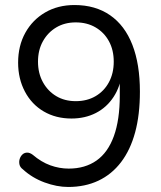

<svg xmlns="http://www.w3.org/2000/svg" viewBox="-20 -734 640 763"><path d="M251 9Q206 9 157 -9Q108 -27 71 -61Q60 -69 57.5 -80Q55 -91 58 -101.5Q61 -112 68.5 -119.5Q76 -127 87 -127.5Q98 -128 110 -119Q144 -90 180 -77Q216 -64 253 -64Q318 -64 363.5 -96Q409 -128 432.5 -193Q456 -258 456 -354V-447H465Q459 -391 431.5 -349Q404 -307 361 -285Q318 -263 264 -263Q202 -263 154 -291Q106 -319 79 -370Q52 -421 52 -485Q52 -552 80.5 -603.5Q109 -655 159.5 -684.5Q210 -714 276 -714Q359 -714 417.5 -673.5Q476 -633 506 -556Q536 -479 536 -370Q536 -278 517 -208Q498 -138 461 -89.5Q424 -41 371 -16Q318 9 251 9ZM281 -332Q326 -332 360 -352Q394 -372 413 -407.5Q432 -443 432 -489Q432 -535 413 -570Q394 -605 360 -625Q326 -645 281 -645Q237 -645 203.5 -625Q170 -605 150.5 -570Q131 -535 131 -489Q131 -443 150.5 -407.5Q170 -372 203.5 -352Q237 -332 281 -332Z"/></svg>

Font: Nunito
Style: Regular
Weight: 400
Designer: Vernon Adams
Foundry: Vernon Adams
Version: Version 3.602